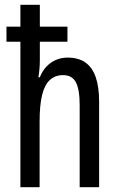

<svg xmlns="http://www.w3.org/2000/svg" viewBox="-20 -780 496 800"><path d="M146 -760V-669H261V-606H146V-529Q146 -512 144.5 -494Q143 -476 140 -458H146Q156 -484 173.5 -502.5Q191 -521 213.5 -530.5Q236 -540 261 -540Q307 -540 336 -519.5Q365 -499 379 -458Q393 -417 393 -357V0H312V-341Q312 -408 296 -437.5Q280 -467 243 -467Q210 -467 188 -447Q166 -427 155.5 -384.5Q145 -342 145 -272V0H65V-606H7V-669H65V-760Z"/></svg>

Font: Noto Sans Arabic ExtraCondensed
Style: Regular
Weight: 400
Width: 2
Designer: Monotype Design Team, Nadine Chahine, Nizar Qandah and Khaled Hosny
Foundry: Monotype Imaging Inc.
Version: Version 2.012